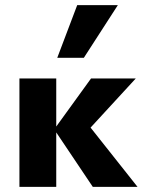

<svg xmlns="http://www.w3.org/2000/svg" viewBox="-20 -731 562 751"><path d="M343 0 192 -225 336 -424H511L293 -187V-284L518 0ZM56 0V-424H200V0ZM204 -505 282 -711H441L308 -505Z"/></svg>

Font: Ysabeau Office ExtraBold
Style: Regular
Weight: 800
Designer: Christian Thalmann (Catharsis Fonts)
Version: Version 2.001;gftools[0.9.30]; featfreeze: tnum,lnum,ss02